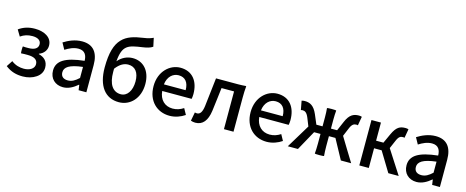

<svg xmlns="http://www.w3.org/2000/svg" viewBox="-41 -1529 5468 2251"><g transform="rotate(15 2693.0 -404.0)"><path d="M392 -527C354 -552 302 -564 246 -564C168 -564 105 -543 51 -504L96 -429C140 -459 181 -473 240 -473C302 -473 344 -449 344 -401C344 -353 305 -325 229 -325H195C183 -325 169 -326 161 -327C157 -325 157 -245 161 -243C174 -244 187 -245 201 -245H241C321 -245 364 -219 364 -164C364 -110 308 -77 238 -77C187 -77 134 -90 86 -128L38 -55C105 -3 172 14 248 14C308 14 366 -2 408 -31C451 -59 478 -101 478 -153C478 -231 431 -272 365 -288V-293C424 -314 455 -362 455 -413C455 -465 431 -502 392 -527Z M1019 -248V-331C1019 -478 956 -564 819 -564C731 -564 654 -528 597 -492L640 -414C687 -444 741 -470 799 -470C880 -470 903 -414 904 -351C675 -326 575 -265 575 -146C575 -49 642 14 737 14C803 14 862 -20 912 -63H916L925 0H1019V-165ZM734 -232C768 -252 823 -268 904 -277V-210V-143C859 -101 820 -78 772 -78C723 -78 686 -100 686 -155C686 -186 700 -211 734 -232Z M1220 -78C1265 -18 1331 14 1415 14C1553 14 1662 -98 1662 -271C1662 -434 1569 -528 1443 -528C1376 -528 1311 -498 1265 -442C1282 -644 1350 -656 1521 -681C1567 -688 1610 -698 1639 -719L1617 -822C1582 -806 1559 -798 1497 -789C1393 -774 1306 -751 1246 -686C1185 -622 1151 -517 1151 -337C1151 -226 1175 -138 1220 -78ZM1507 -134C1485 -101 1452 -82 1413 -82C1364 -82 1326 -103 1300 -142C1274 -181 1261 -238 1261 -312V-351C1312 -418 1363 -441 1411 -441C1495 -441 1543 -380 1543 -271C1543 -215 1530 -167 1507 -134Z M2141 -245H2231C2234 -259 2237 -281 2237 -304C2237 -459 2158 -564 2012 -564C1884 -564 1761 -454 1761 -275C1761 -93 1879 14 2030 14C2101 14 2165 -11 2215 -45L2175 -118C2135 -92 2093 -77 2044 -77C1949 -77 1883 -140 1874 -245H2052ZM1939 -325H1873C1884 -421 1945 -473 2014 -473C2094 -473 2137 -419 2137 -325H2005Z M2805 -275V-413C2805 -459 2807 -517 2811 -551C2811 -553 2811 -555 2805 -555C2783 -553 2745 -551 2715 -551H2625H2445C2432 -435 2419 -318 2405 -203C2395 -128 2371 -97 2335 -97C2325 -97 2317 -99 2309 -101L2289 4C2306 10 2322 14 2344 14C2433 14 2485 -50 2502 -172C2515 -268 2525 -363 2537 -458H2689V0H2805Z M3319 -245H3409C3412 -259 3415 -281 3415 -304C3415 -459 3336 -564 3190 -564C3062 -564 2939 -454 2939 -275C2939 -93 3057 14 3208 14C3279 14 3343 -11 3393 -45L3353 -118C3313 -92 3271 -77 3222 -77C3127 -77 3061 -140 3052 -245H3230ZM3117 -325H3051C3062 -421 3123 -473 3192 -473C3272 -473 3315 -419 3315 -325H3183Z M4145 -143 4058 -286 4099 -384C4122 -442 4147 -453 4175 -453C4183 -453 4187 -452 4194 -450L4213 -558C4203 -562 4190 -564 4177 -564C4111 -564 4063 -539 4024 -447L3974 -331H3899V-441C3899 -479 3901 -524 3904 -551C3899 -557 3797 -557 3792 -551C3795 -524 3797 -479 3797 -441V-331H3722L3673 -447C3633 -539 3584 -564 3519 -564C3506 -564 3493 -562 3482 -558L3502 -450C3509 -452 3514 -453 3521 -453C3550 -453 3574 -442 3598 -384L3637 -286L3464 0H3587L3719 -239H3797V-119C3797 -78 3795 -29 3792 0C3797 6 3899 6 3904 0C3901 -29 3899 -78 3899 -119V-239H3978L4108 0H4170H4233Z M4332 -275V0H4447V-239H4539L4684 0H4747H4810L4624 -289L4665 -384C4690 -445 4712 -453 4741 -453C4749 -453 4754 -452 4760 -450L4779 -558C4770 -562 4756 -564 4743 -564C4677 -564 4634 -545 4589 -447L4536 -331H4447V-551H4332Z M5310 -248V-331C5310 -478 5247 -564 5110 -564C5022 -564 4945 -528 4888 -492L4931 -414C4978 -444 5032 -470 5090 -470C5171 -470 5194 -414 5195 -351C4966 -326 4866 -265 4866 -146C4866 -49 4933 14 5028 14C5094 14 5153 -20 5203 -63H5207L5216 0H5310V-165ZM5025 -232C5059 -252 5114 -268 5195 -277V-210V-143C5150 -101 5111 -78 5063 -78C5014 -78 4977 -100 4977 -155C4977 -186 4991 -211 5025 -232Z"/></g></svg>

Font: GenSekiGothic2 TW M
Style: Regular
Weight: 500
Version: Version 2.100;PS 2.1;hotconv 16.6.51;makeotf.lib2.5.65220 DE